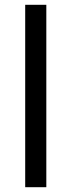

<svg xmlns="http://www.w3.org/2000/svg" viewBox="-20 -780 298 800"><path d="M173 0H85V-760H173Z"/></svg>

Font: Noto Sans Deseret
Style: Regular
Weight: 400
Designer: Monotype Design Team
Foundry: Monotype Imaging Inc.
Version: Version 2.001; ttfautohint (v1.8.4.7-5d5b)